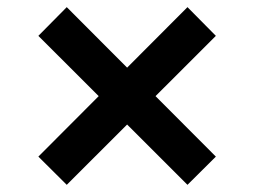

<svg xmlns="http://www.w3.org/2000/svg" viewBox="-20 -556 707 535"><path d="M502.4 -41 86.9 -456.1 166 -536.1 581.5 -119.6ZM166 -41 86.9 -119.6 502.4 -536.1 581.5 -456.1Z"/></svg>

Font: Inter 18pt SemiBold
Style: Regular
Weight: 600
Designer: Rasmus Andersson
Foundry: rsms
Version: Version 4.001;git-66647c0bb